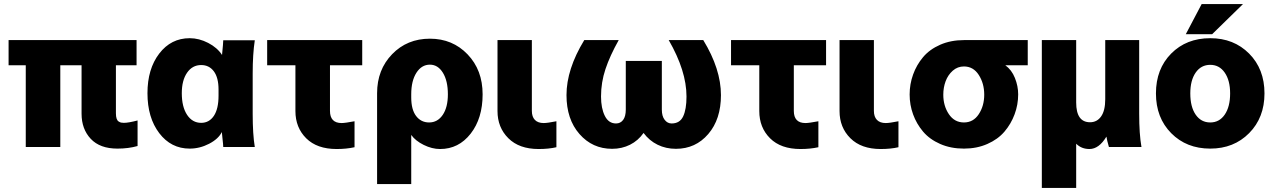

<svg xmlns="http://www.w3.org/2000/svg" viewBox="-20 -719 6234 939"><path d="M22 -522.9H647.9V-399.9H546.9V-165Q546.9 -148.9 550.3 -138.9Q553.7 -128.9 560.3 -124.8Q566.9 -120.6 572.3 -119.4Q577.6 -118.2 585.9 -118.2Q608.4 -118.2 652.8 -129.9V-4.9Q608.4 7.8 554.2 7.8Q468.8 7.8 423.8 -40Q378.9 -87.9 378.9 -163.1V-399.9H274.9V0H106V-399.9H22Z M701.2 -263.2Q701.2 -381.8 758.8 -457Q816.4 -532.2 907.7 -532.2Q953.6 -532.2 998.3 -509Q1043 -485.8 1065.9 -450.2Q1071.8 -509.8 1071.8 -522H1226.1Q1215.8 -454.1 1215.8 -359.9V-162.1Q1215.8 -62.5 1226.1 0H1071.8Q1071.8 -5.4 1070.8 -15.9Q1069.8 -26.4 1067.9 -43.7Q1065.9 -61 1064.9 -73.2Q1048.3 -39.6 1002.7 -15.9Q957 7.8 907.7 7.8Q816.4 7.8 758.8 -67.9Q701.2 -143.6 701.2 -263.2ZM1048.8 -251V-280.8Q1048.8 -339.4 1025.9 -370.1Q1002.9 -400.9 963.9 -400.9Q920.9 -400.9 895 -363.5Q869.1 -326.2 869.1 -263.2Q869.1 -196.3 895 -157.2Q920.9 -118.2 963.9 -118.2Q1002.9 -118.2 1025.9 -152.3Q1048.8 -186.5 1048.8 -251Z M1424.8 -175.8V-399.9H1286.6V-522.9H1751.5V-399.9H1593.8V-176.8Q1593.8 -117.2 1650.9 -117.2Q1667.5 -117.2 1713.9 -126V1Q1674.3 9.8 1626.5 9.8Q1530.3 9.8 1477.5 -42.7Q1424.8 -95.2 1424.8 -175.8Z M1991.2 -257.8V-242.2Q1991.2 -183.1 2015.1 -151.6Q2039.1 -120.1 2078.6 -120.1Q2120.1 -120.1 2145.3 -157.2Q2170.4 -194.3 2170.4 -257.8Q2170.4 -323.7 2146 -363.3Q2121.6 -402.8 2082.5 -402.8Q2042 -402.8 2016.6 -363.3Q1991.2 -323.7 1991.2 -257.8ZM2082.5 -529.8Q2193.4 -529.8 2266.8 -453.1Q2340.3 -376.5 2340.3 -257.8Q2340.3 -140.1 2281.7 -65.2Q2223.1 9.8 2132.3 9.8Q2092.8 9.8 2052.2 -10.3Q2011.7 -30.3 1991.2 -59.1V181.2H1824.2V-263.2Q1824.2 -377.9 1897.7 -453.9Q1971.2 -529.8 2082.5 -529.8Z M2413.1 -175.8V-522.9H2581.1V-176.8Q2581.1 -147.9 2595.9 -132.6Q2610.8 -117.2 2639.2 -117.2Q2657.2 -117.2 2701.2 -126V1Q2663.6 9.8 2614.3 9.8Q2519 9.8 2466.1 -43Q2413.1 -95.7 2413.1 -175.8Z M2973.6 8.8Q2877.4 8.8 2814 -63.5Q2750.5 -135.7 2750.5 -253.9Q2750.5 -380.4 2837.4 -522.9H3005.9Q2962.9 -446.3 2941.2 -381.3Q2919.4 -316.4 2919.4 -247.1Q2919.4 -189.5 2938 -152.3Q2956.5 -115.2 2992.7 -115.2Q3014.6 -115.2 3027.6 -132.6Q3040.5 -149.9 3040.5 -183.1V-420.9H3216.8V-183.1Q3216.8 -150.9 3230.5 -133.1Q3244.1 -115.2 3264.6 -115.2Q3304.7 -115.2 3321 -149.7Q3337.4 -184.1 3337.4 -247.1Q3337.4 -372.1 3250.5 -522.9H3419.4Q3505.9 -381.3 3505.9 -253.9Q3505.9 -135.7 3443.8 -63.5Q3381.8 8.8 3285.6 8.8Q3236.8 8.8 3196 -11.2Q3155.3 -31.2 3127.4 -68.8Q3101.1 -31.2 3061.3 -11.2Q3021.5 8.8 2973.6 8.8Z M3693.4 -175.8V-399.9H3555.2V-522.9H4020V-399.9H3862.3V-176.8Q3862.3 -117.2 3919.4 -117.2Q3936 -117.2 3982.4 -126V1Q3942.9 9.8 3895 9.8Q3798.8 9.8 3746.1 -42.7Q3693.4 -95.2 3693.4 -175.8Z M4085.9 -175.8V-522.9H4253.9V-176.8Q4253.9 -147.9 4268.8 -132.6Q4283.7 -117.2 4312 -117.2Q4330.1 -117.2 4374 -126V1Q4336.4 9.8 4287.1 9.8Q4191.9 9.8 4138.9 -43Q4085.9 -95.7 4085.9 -175.8Z M4694.3 7.8Q4629.9 7.8 4578.1 -14.9Q4526.4 -37.6 4494.4 -75.4Q4462.4 -113.3 4445.6 -159.7Q4428.7 -206.1 4428.7 -256.8Q4428.7 -307.6 4445.6 -354.5Q4462.4 -401.4 4494.4 -439.5Q4526.4 -477.5 4578.1 -500.2Q4629.9 -522.9 4694.3 -522.9H5006.3V-399.9H4896.5Q4927.7 -377.4 4943.6 -337.6Q4959.5 -297.9 4959.5 -257.8Q4959.5 -207 4942.1 -160.2Q4924.8 -113.3 4892.6 -75.4Q4860.4 -37.6 4808.8 -14.9Q4757.3 7.8 4694.3 7.8ZM4593.3 -255.9Q4593.3 -201.2 4620.6 -160.6Q4647.9 -120.1 4694.3 -120.1Q4740.2 -120.1 4766.8 -160.6Q4793.5 -201.2 4793.5 -255.9Q4793.5 -311 4766.8 -352.5Q4740.2 -394 4694.3 -394Q4663.1 -394 4639.6 -373.3Q4616.2 -352.5 4604.7 -321.8Q4593.3 -291 4593.3 -255.9Z M5075.2 200.2V-522.9H5243.2V-217.8Q5243.2 -121.1 5311 -121.1Q5345.2 -121.1 5365.2 -149.7Q5385.3 -178.2 5385.3 -233.9V-522.9H5551.3V-163.1Q5551.3 -63 5562.5 0H5403.3Q5394 -32.2 5391.1 -50.8Q5354.5 9.8 5308.1 9.8Q5269 9.8 5243.2 -16.1V200.2Z M6164.1 -262.2Q6164.1 -143.6 6089.1 -67.9Q6014.2 7.8 5898.9 7.8Q5782.7 7.8 5708 -67.6Q5633.3 -143.1 5633.3 -262.2Q5633.3 -381.8 5707.8 -457Q5782.2 -532.2 5898.9 -532.2Q6014.2 -532.2 6089.1 -456.8Q6164.1 -381.3 6164.1 -262.2ZM5801.3 -262.2Q5801.3 -196.3 5827.6 -158.2Q5854 -120.1 5898.9 -120.1Q5943.4 -120.1 5969.7 -158.4Q5996.1 -196.8 5996.1 -262.2Q5996.1 -325.7 5969.7 -363.8Q5943.4 -401.9 5898.9 -401.9Q5854 -401.9 5827.6 -364Q5801.3 -326.2 5801.3 -262.2ZM5856.9 -699.2H6059.1L5908.2 -551.8H5779.3Z"/></svg>

Font: LT Superior Black
Style: Regular
Weight: 900
Designer: Daniel Lyons
Foundry: LyonsType
Version: Version 2.005